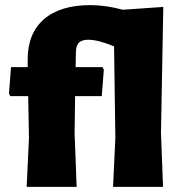

<svg xmlns="http://www.w3.org/2000/svg" viewBox="-20 -729 700 749"><path d="M608 -210 616 0H421L430 -190L425 -548Q363 -574 324 -574Q302 -574 289.5 -564Q277 -554 276 -526L275 -467H380L385 -457L377 -354H273L271 -210L279 0H84L93 -190L90 -354H20L15 -364L23 -467H88V-497Q88 -599 151.5 -654Q215 -709 332 -709Q393 -709 459 -691L617 -702Z"/></svg>

Font: Luna Sans Black
Style: Regular
Weight: 900
Designer: Juan Pablo del Peral
Foundry: Huerta Tipografica
Version: Version 2.001; ttfautohint (v1.5)